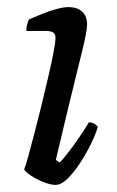

<svg xmlns="http://www.w3.org/2000/svg" viewBox="-20 -520 329 540"><path d="M136 0Q122 0 102 -8Q82 -16 66.5 -26.5Q51 -37 48 -44Q52 -53 59.5 -80.5Q67 -108 77 -146Q87 -184 97 -225Q107 -266 116 -305Q125 -344 130.5 -372.5Q136 -401 136 -414Q136 -425 129 -429Q122 -433 109 -433H54Q54 -443 56.5 -452Q59 -461 61 -465Q77 -472 97.5 -480.5Q118 -489 138.5 -494.5Q159 -500 172 -500Q198 -500 211.5 -487Q225 -474 225 -451Q225 -443 221.5 -423.5Q218 -404 210.5 -374Q203 -344 192.5 -301Q182 -258 168 -200.5Q154 -143 137 -70L148 -63Q158 -73 173 -92.5Q188 -112 204 -135.5Q220 -159 230 -176Q238 -176 245 -172Q252 -168 255 -163Q249 -142 235.5 -114.5Q222 -87 204.5 -60.5Q187 -34 169.5 -17Q152 0 136 0Z"/></svg>

Font: Texturina 12pt
Style: Italic
Weight: 400
Italic angle: -11°
Designer: Guillermo Torres Carreño
Foundry: Omnibus-Type
Version: Version 1.002